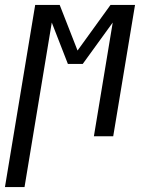

<svg xmlns="http://www.w3.org/2000/svg" viewBox="-62 -550 582 775"><path d="M-42 205 80 -530H179L251 -346L384 -530H483L395 0H317L393 -459L272 -292H212L147 -459L37 205Z"/></svg>

Font: Iosevka Curly Oblique
Style: Regular
Weight: 400
Italic angle: -9°
Monospace: yes
Designer: Belleve Invis
Foundry: Belleve Invis
Version: Version 11.1.0; ttfautohint (v1.8.3)